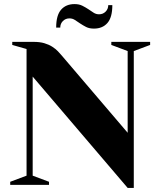

<svg xmlns="http://www.w3.org/2000/svg" viewBox="-20 -905 780 940"><path d="M30 0ZM605 -655 525 -685V-700H715V-685L635 -655V15H605L140 -530V-45L220 -15V0H30V-15L110 -45V-665L40 -685V-700H145Q175 -700 197 -693.5Q219 -687 235.5 -676.5Q252 -666 264 -653.5Q276 -641 285 -630L605 -255ZM440 -765Q417 -765 401.5 -773Q386 -781 372.5 -790Q359 -799 347 -807Q335 -815 320 -815Q301 -815 288 -802Q275 -789 275 -770H255Q255 -830 279 -857.5Q303 -885 345 -885Q367 -885 383 -877Q399 -869 412.5 -860Q426 -851 438 -843Q450 -835 465 -835Q484 -835 497 -848Q510 -861 510 -880H530Q530 -820 506 -792.5Q482 -765 440 -765Z"/></svg>

Font: Yeseva One
Style: Regular
Weight: 400
Designer: Jovanny Lemonad
Foundry: Jovanny Lemonad
Version: Version 2.001; ttfautohint (v0.91) -l 8 -r 50 -G 200 -x 0 -w